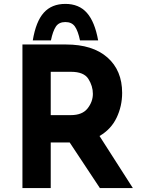

<svg xmlns="http://www.w3.org/2000/svg" viewBox="-20 -964 726 984"><path d="M492 0 337 -234H240V0H95V-736H318Q455 -736 530.5 -669.5Q606 -603 606 -488Q606 -420 577.5 -360.5Q549 -301 490 -267L661 0ZM240 -374H343Q402 -374 429 -408.5Q456 -443 456 -483Q456 -523 433 -559.5Q410 -596 344 -596H240ZM483 -757H390Q380 -805 364 -828Q348 -851 315 -851Q282 -851 266.5 -828Q251 -805 241 -757H148Q164 -854 204.5 -899Q245 -944 315 -944Q385 -944 425.5 -898Q466 -852 483 -757Z"/></svg>

Font: Josefin Sans
Style: Bold
Weight: 700
Designer: Santiago Orozco
Foundry: Typemade
Version: Version 2.000